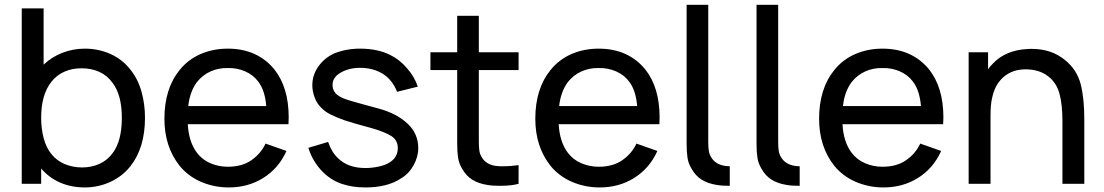

<svg xmlns="http://www.w3.org/2000/svg" viewBox="-20 -786 4719 821"><path d="M600 -282.5Q600 -154 537.5 -75Q520 -53 498.2 -36.2Q476.5 -19.5 451.5 -8Q426.5 3.5 398.8 9.5Q371 15.5 342.5 15.5Q285 15.5 237.2 -5.2Q189.5 -26 156 -65.5V0H73V-750H166.5V-509.5Q201 -542.5 246.8 -560.2Q292.5 -578 342.5 -578Q401.5 -578 452.2 -555.2Q503 -532.5 537.5 -488.5Q570 -448 585 -394.2Q600 -340.5 600 -282.5ZM501 -282.5Q501 -379.5 461.5 -431.5Q439 -463 405.2 -478.5Q371.5 -494 328 -494Q288.5 -494 255.5 -479.5Q222.5 -465 200 -436.5Q156 -381.5 156 -282.5Q156 -235.5 166.8 -194.8Q177.5 -154 200 -127Q223 -98.5 257.2 -84.2Q291.5 -70 331 -70Q371.5 -70 405.8 -85.5Q440 -101 462.5 -132.5Q501 -184 501 -282.5Z M821.5 -133.5Q844 -103.5 879.2 -88.2Q914.5 -73 954 -73Q1015 -73 1055 -101Q1095 -128.5 1115.5 -172L1205 -140.5Q1171 -65 1104 -24Q1040 15.5 958 15.5Q895.5 15.5 839.5 -8.5Q784.5 -32.5 748 -77Q683 -159 683 -278Q683 -406.5 748 -486.5Q784 -531.5 837.5 -554.8Q891 -578 954 -578Q1080 -578 1153 -489.5Q1214.5 -412 1214.5 -283.5L1213.5 -255H783Q787 -180 821.5 -133.5ZM822.5 -435.5Q792 -395 785 -332.5H1118.5Q1113 -400 1084 -437.5Q1062.5 -466 1028 -481Q993.5 -496 954 -495Q915 -496 880.8 -480.8Q846.5 -465.5 822.5 -435.5Z M1678 -393.5Q1657 -446 1615.8 -471Q1574.5 -496 1519.5 -496Q1472.5 -496 1437 -475.5Q1402 -455.5 1402 -424Q1402 -409.5 1407.2 -398.8Q1412.5 -388 1423 -379.8Q1433.5 -371.5 1449.2 -365.2Q1465 -359 1486 -353Q1505 -347.5 1533 -339.8Q1561 -332 1598.5 -322Q1676 -301 1722 -258Q1768.5 -215 1768.5 -152Q1768.5 -115 1748 -78.5Q1727.5 -42 1694.5 -23Q1636.5 15.5 1542.5 15.5Q1486.5 15.5 1441.5 0.2Q1396.5 -15 1360 -51Q1316.5 -95.5 1298.5 -154L1383 -179Q1399 -133.5 1425.5 -109.5Q1468 -67.5 1542.5 -67.5Q1571.5 -67.5 1600.5 -74Q1630 -80.5 1647.5 -92.5Q1681 -114 1681 -153Q1681 -186 1654.5 -203.5Q1628.5 -220.5 1574.5 -236.5Q1527.5 -249.5 1497 -258.2Q1466.5 -267 1452 -272Q1417.5 -284.5 1393.5 -296.5Q1369.5 -308.5 1352 -327Q1334 -345 1324.8 -371Q1315.5 -397 1315.5 -421Q1315.5 -465.5 1341.5 -502Q1367.5 -538.5 1409 -557.5Q1460 -578 1519.5 -578Q1595 -578 1648.5 -551Q1689.5 -531 1721 -493.5Q1753 -457 1766.5 -415.5Z M2027.5 -216.5V-179Q2027.5 -156 2029.8 -141.5Q2032 -127 2039 -115.5Q2048.5 -98 2065.5 -88Q2082.5 -78 2105 -76Q2109.5 -75.5 2116.8 -75.2Q2124 -75 2134 -75Q2149 -75 2164.8 -76.2Q2180.5 -77.5 2197.5 -80V0Q2166.5 8.5 2119.5 8.5Q2104 8.5 2090.5 7.8Q2077 7 2065 5Q2026 -1 1999.2 -17.8Q1972.5 -34.5 1955 -66.5Q1942.5 -87.5 1938.8 -111.5Q1935 -135.5 1935 -170V-212.5V-486.5H1820.5V-562.5H1935V-718.5H2027.5V-562.5H2197.5V-486.5H2027.5Z M2407.5 -133.5Q2430 -103.5 2465.2 -88.2Q2500.5 -73 2540 -73Q2601 -73 2641 -101Q2681 -128.5 2701.5 -172L2791 -140.5Q2757 -65 2690 -24Q2626 15.5 2544 15.5Q2481.5 15.5 2425.5 -8.5Q2370.5 -32.5 2334 -77Q2269 -159 2269 -278Q2269 -406.5 2334 -486.5Q2370 -531.5 2423.5 -554.8Q2477 -578 2540 -578Q2666 -578 2739 -489.5Q2800.5 -412 2800.5 -283.5L2799.5 -255H2369Q2373 -180 2407.5 -133.5ZM2408.5 -435.5Q2378 -395 2371 -332.5H2704.5Q2699 -400 2670 -437.5Q2648.5 -466 2614 -481Q2579.5 -496 2540 -495Q2501 -496 2466.8 -480.8Q2432.5 -465.5 2408.5 -435.5Z M3100.5 8.5Q3085 8.5 3071.5 7.8Q3058 7 3046 5Q3007 -1 2980.2 -17.8Q2953.5 -34.5 2936 -66.5Q2923.5 -87.5 2919.8 -111.5Q2916 -135.5 2916 -170V-765.5H3008.5V-179Q3008.5 -156 3010.8 -141.5Q3013 -127 3020 -115.5Q3029.5 -98 3046.5 -88Q3063.5 -78 3086 -76Q3088.5 -75.5 3092.2 -75.5Q3096 -75.5 3100.5 -75Z M3399.5 8.5Q3384 8.5 3370.5 7.8Q3357 7 3345 5Q3306 -1 3279.2 -17.8Q3252.5 -34.5 3235 -66.5Q3222.5 -87.5 3218.8 -111.5Q3215 -135.5 3215 -170V-765.5H3307.5V-179Q3307.5 -156 3309.8 -141.5Q3312 -127 3319 -115.5Q3328.5 -98 3345.5 -88Q3362.5 -78 3385 -76Q3387.5 -75.5 3391.2 -75.5Q3395 -75.5 3399.5 -75Z M3621 -133.5Q3643.5 -103.5 3678.8 -88.2Q3714 -73 3753.5 -73Q3814.5 -73 3854.5 -101Q3894.5 -128.5 3915 -172L4004.5 -140.5Q3970.5 -65 3903.5 -24Q3839.5 15.5 3757.5 15.5Q3695 15.5 3639 -8.5Q3584 -32.5 3547.5 -77Q3482.5 -159 3482.5 -278Q3482.5 -406.5 3547.5 -486.5Q3583.5 -531.5 3637 -554.8Q3690.5 -578 3753.5 -578Q3879.5 -578 3952.5 -489.5Q4014 -412 4014 -283.5L4013 -255H3582.5Q3586.5 -180 3621 -133.5ZM3622 -435.5Q3591.5 -395 3584.5 -332.5H3918Q3912.5 -400 3883.5 -437.5Q3862 -466 3827.5 -481Q3793 -496 3753.5 -495Q3714.5 -496 3680.2 -480.8Q3646 -465.5 3622 -435.5Z M4616.5 -273V0H4523V-270Q4523 -338.5 4510.5 -385Q4498 -431.5 4463.5 -458.5Q4425 -489.5 4365.5 -489.5Q4309 -489.5 4271 -456.5Q4233.5 -424 4222 -365.5Q4215.5 -340 4215.5 -288.5V0H4122V-562.5H4205V-489.5Q4209 -496 4214.5 -502.2Q4220 -508.5 4227 -515.5Q4254 -544 4291.2 -559Q4328.5 -574 4369 -576Q4372.5 -576.5 4378 -576.8Q4383.5 -577 4391.5 -577Q4477.5 -577 4535.5 -528Q4585.5 -487.5 4601.5 -424.5Q4617 -361.5 4616.5 -273Z"/></svg>

Font: Russisch Sans Medium
Style: Regular
Weight: 500
Width: 4
Designer: Michael Sharanda (font) & Cristiano Sobral (main changes)
Foundry: Michael Sharanda
Version: Version 2.00;September 8, 2020;FontCreator 13.0.0.2681 64-bi